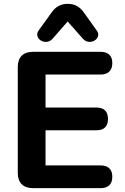

<svg xmlns="http://www.w3.org/2000/svg" viewBox="-20 -973 644 993"><path d="M150.8 0Q112.5 0 92.2 -20.2Q72 -40.5 72 -78.8V-626.2Q72 -664.5 92.2 -684.8Q112.5 -705 150.8 -705H501Q530 -705 545.4 -690Q560.8 -675 560.8 -647Q560.8 -618.2 545.4 -602.9Q530 -587.5 501 -587.5H215.5V-416.8H478.8Q508.5 -416.8 523.5 -401.8Q538.5 -386.8 538.5 -358Q538.5 -329.2 523.5 -314.2Q508.5 -299.2 478.8 -299.2H215.5V-117.5H501Q530 -117.5 545.4 -102.5Q560.8 -87.5 560.8 -58.8Q560.8 -30 545.4 -15Q530 0 501 0ZM251.5 -772.2Q237.8 -757.5 220.9 -756.5Q204 -755.5 190.8 -764Q177.5 -772.5 173.5 -786.8Q169.5 -801 180.8 -816.8L246.5 -907.8Q262.8 -931.5 283.6 -942.4Q304.5 -953.2 330 -953.2Q356.2 -953.2 376.9 -942.4Q397.5 -931.5 414.2 -907.8L479.2 -816.8Q491.2 -801 487.2 -786.8Q483.2 -772.5 470.1 -764Q457 -755.5 440 -756.5Q423 -757.5 409.2 -772.2L330 -862Z"/></svg>

Font: Nunito ExtraLight
Style: Regular
Weight: 200
Designer: Vernon Adams
Foundry: Vernon Adams
Version: Version 3.602;April 4, 2023;FontCreator 14.0.0.2856 64-bit